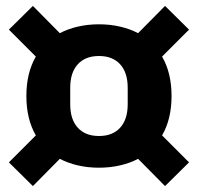

<svg xmlns="http://www.w3.org/2000/svg" viewBox="-20 -673 668 648"><path d="M314 -107Q276 -107 242 -115Q208 -123 182 -137L91 -45L10 -125L101 -216Q69 -271 69 -349Q69 -427 101 -482L10 -573L91 -653L182 -561Q208 -575 242 -583Q276 -591 314 -591Q352 -591 386 -583Q420 -575 446 -561L537 -653L618 -573L527 -482Q559 -427 559 -349Q559 -271 527 -216L618 -125L537 -45L446 -137Q420 -123 386 -115Q352 -107 314 -107ZM314 -214Q360 -214 385.5 -242Q411 -270 411 -321V-377Q411 -428 385.5 -456Q360 -484 314 -484Q268 -484 242.5 -456Q217 -428 217 -377V-321Q217 -270 242.5 -242Q268 -214 314 -214Z"/></svg>

Font: IBM Plex Sans Thai
Style: Bold
Weight: 700
Designer: Mike Abbink, Paul van der Laan, Pieter van Rosmalen, Ben Mitchell, Mark Frömberg
Foundry: Bold Monday
Version: Version 1.2